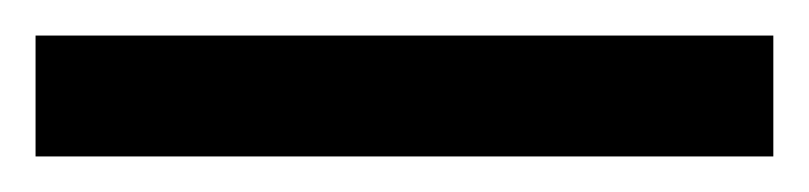

<svg xmlns="http://www.w3.org/2000/svg" viewBox="-22 70 455 108"><path d="M413 158H-2V90H413Z"/></svg>

Font: Noto Sans Kayah Li
Style: Bold
Weight: 700
Designer: Monotype Design Team, Sérgio Martins
Foundry: Monotype Imaging Inc.
Version: Version 2.002; ttfautohint (v1.8.4.7-5d5b)